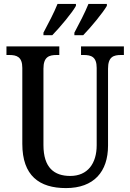

<svg xmlns="http://www.w3.org/2000/svg" viewBox="-20 -951 666 981"><path d="M360 -784V-771H405C444 -811 506 -886 526 -921V-931H432C414 -886 386 -833 360 -784ZM202 -784V-771H247C286 -811 349 -886 368 -921V-931H274C256 -886 228 -833 202 -784ZM317 10C460 10 532 -74 532 -207V-600C532 -661 560 -670 599 -670H613V-714H394V-670H407C446 -670 474 -661 474 -604V-209C474 -116 428 -52 339 -52C257 -52 202 -94 202 -210V-600C202 -661 231 -670 270 -670H283V-714H13V-670H27C65 -670 94 -661 94 -604V-216C94 -53 181 10 317 10Z"/></svg>

Font: Noto Serif Ethiopic Condensed Medium
Style: Regular
Weight: 500
Width: 3
Designer: Monotype Design Team
Foundry: Monotype Imaging Inc.
Version: Version 2.102